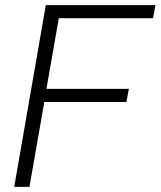

<svg xmlns="http://www.w3.org/2000/svg" viewBox="-20 -731 628 751"><path d="M483.9 -383.3H161.6L210 -659.7H578.6L587.9 -710.9H159.2L35.6 0H95.2L153.3 -332H474.6Z"/></svg>

Font: Roboto Light
Style: Italic
Weight: 300
Italic angle: -12°
Designer: Google
Version: Version 2.137; 2017